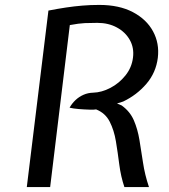

<svg xmlns="http://www.w3.org/2000/svg" viewBox="-20 -761 688 781"><path d="M89 0 177 -718Q215.5 -725.5 248.8 -730.5Q282 -735.5 314.8 -738.2Q347.5 -741 384 -741Q464.5 -741 520.2 -711.8Q576 -682.5 602.5 -633.5Q629 -584.5 622 -526Q614.5 -465.5 575.5 -420Q536.5 -374.5 481 -348L456 -340L475 -332Q509 -307.5 524.5 -271.5Q540 -235.5 547.2 -191.8Q554.5 -148 561.8 -99.2Q569 -50.5 586 0H486Q471.5 -43 465.2 -91.8Q459 -140.5 451.5 -186Q444 -231.5 426.2 -266.2Q408.5 -301 371 -316Q365 -314.5 344.2 -315Q323.5 -315.5 300 -317.5Q276.5 -319.5 263 -323Q272.5 -340 287 -353.8Q301.5 -367.5 319.8 -375.5Q338 -383.5 359 -384Q393.5 -385 429 -403.5Q464.5 -422 490.2 -454Q516 -486 521 -527Q526 -566.5 508 -598.5Q490 -630.5 455.5 -649.2Q421 -668 376 -668Q348.5 -668 325 -667Q301.5 -666 264 -659L184 0Z"/></svg>

Font: Expletus Sans
Style: Italic
Weight: 400
Italic angle: -7°
Designer: Jasper de Waard
Foundry: Designtown
Version: Version 7.500